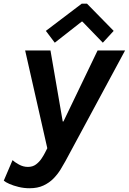

<svg xmlns="http://www.w3.org/2000/svg" viewBox="-65 -793 689 1027"><path d="M93.2 213.9Q63 213.9 34.5 206.9Q6.1 200 -15 190.6Q-36.1 181.2 -44.8 173.3L2.1 63.6Q12.8 73.9 35.8 86.8Q58.9 99.8 84.4 99.8Q109.7 99.8 127.3 86.7Q144.9 73.5 156.7 55.9Q168.5 38.3 175.3 24.8L212.4 -48.3L193.1 22.3L69.5 -523.1H205L270.5 -143.3H274.4L457 -523.1H604.1L285.1 68.7Q273.8 89.6 258.4 114.5Q242.9 139.5 220.9 162Q198.8 184.6 167.6 199.2Q136.3 213.9 93.2 213.9ZM228 -564.6 180.3 -627.8 372.2 -773.4H400.3L543 -627.8L485 -564.6L376 -677.3H371.9Z"/></svg>

Font: Reddit Sans
Style: Italic
Weight: 400
Italic angle: -11.25°
Designer: Stephen Hutchings
Version: Version 1.013